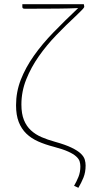

<svg xmlns="http://www.w3.org/2000/svg" viewBox="-20 -723 428 915"><path d="M381.5 -692Q381.5 -690.5 380.8 -688.2Q380 -686 375.8 -681.2Q371.5 -676.5 363.2 -668.2Q355 -660 340.5 -646Q294 -603 248 -555.2Q202 -507.5 165 -454.8Q128 -402 105 -344.5Q82 -287 82 -225Q82 -181 94 -151.2Q106 -121.5 127.5 -101.8Q149 -82 178 -69.5Q207 -57 241.5 -47.5Q292 -33.5 321.2 -19.2Q350.5 -5 365.2 9.2Q380 23.5 384 37.8Q388 52 388 65.5Q388 98 377.8 123.2Q367.5 148.5 353.5 172L333 162.5Q344.5 143 353.8 120.2Q363 97.5 363 70Q363 58 359.5 46.2Q356 34.5 343.2 22.8Q330.5 11 305.2 -0.5Q280 -12 236.5 -23.5Q195.5 -34 162.2 -48.8Q129 -63.5 105.5 -86.2Q82 -109 69.2 -141.8Q56.5 -174.5 56.5 -221.5Q56.5 -285 79.2 -343.2Q102 -401.5 141.8 -457.8Q181.5 -514 235.8 -569.8Q290 -625.5 352.5 -684.5Q308 -682.5 255 -682Q202 -681.5 148 -681.5H96.5Q86.5 -681.5 86.5 -690V-703H379.5Z"/></svg>

Font: Lato 2
Style: Regular
Weight: 200
Designer: Lukasz Dziedzic with Adam Twardoch and Botio Nikoltchev
Foundry: tyPoland Lukasz Dziedzic
Version: Version 2.015; 2015-08-06; http://www.latofonts.com/